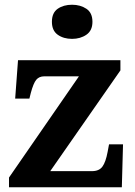

<svg xmlns="http://www.w3.org/2000/svg" viewBox="-20 -790 569 810"><path d="M18 0V-41L313 -468H167Q145 -468 133 -453.5Q121 -439 110 -398L104 -374H44L56 -536H488V-493L192 -68H368Q398 -68 412 -87Q426 -106 434 -149L440 -181H499L494 0ZM284 -626Q248 -626 223.5 -643.5Q199 -661 199 -698Q199 -736 223.5 -753Q248 -770 284 -770Q319 -770 344.5 -753Q370 -736 370 -698Q370 -661 344.5 -643.5Q319 -626 284 -626Z"/></svg>

Font: Noto Serif Oriya
Style: Bold
Weight: 700
Designer: David Williams
Foundry: Google LLC, David Williams
Version: Version 1.051; ttfautohint (v1.8.4.7-5d5b)